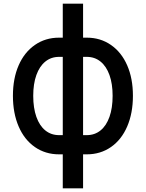

<svg xmlns="http://www.w3.org/2000/svg" viewBox="-20 -820 790 1040"><path d="M320 16H300Q226 16 169 -23.5Q112 -63 81 -135Q50 -207 50 -301Q50 -395 81 -466Q112 -537 169 -576.5Q226 -616 300 -616H320V-800H430V-616H450Q524 -616 581 -576.5Q638 -537 669 -466Q700 -395 700 -301Q700 -207 669 -135Q638 -63 581 -23.5Q524 16 450 16H430V200H320ZM320 -88V-512H300Q257 -512 225.5 -486.5Q194 -461 177 -413.5Q160 -366 160 -301Q160 -235 177 -187Q194 -139 225.5 -113.5Q257 -88 300 -88ZM590 -301Q590 -366 573 -413.5Q556 -461 524.5 -486.5Q493 -512 450 -512H430V-88H450Q493 -88 524.5 -113.5Q556 -139 573 -187Q590 -235 590 -301Z"/></svg>

Font: Martian Mono Custom sWd Rg
Style: Regular
Weight: 400
Width: 6
Monospace: yes
Designer: Alex Havermale
Foundry: Evil Martians
Version: Version 1.000